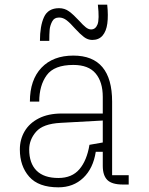

<svg xmlns="http://www.w3.org/2000/svg" viewBox="-20 -790 640 822"><path d="M531 0H506Q459 0 439.5 -19.5Q420 -39 420 -80V-140H390Q379 -69 336.5 -28.5Q294 12 230 12Q145 12 105 -33.5Q65 -79 65 -150Q65 -193 85.5 -228Q106 -263 146.5 -283.5Q187 -304 244 -304H420V-375Q420 -439 389.5 -475.5Q359 -512 294 -512Q212 -512 180 -468Q148 -424 148 -355H108Q108 -448 157.5 -500Q207 -552 294 -552Q377 -552 418.5 -502.5Q460 -453 460 -355V-40H531ZM363 -170 420 -180V-274L239 -264Q164 -260 134.5 -226Q105 -192 105 -150Q105 -91 136.5 -59.5Q168 -28 230 -28Q288 -28 320 -65.5Q352 -103 363 -170ZM233 -755Q257 -755 276 -741Q295 -727 319 -701Q336 -682 347.5 -673Q359 -664 370 -664Q389 -664 397.5 -685.5Q406 -707 399 -770H439Q444 -723 439.5 -689.5Q435 -656 419 -637.5Q403 -619 375 -619Q356 -619 339.5 -631.5Q323 -644 301 -668Q281 -691 265.5 -703Q250 -715 233 -715Q212 -715 203 -697.5Q194 -680 192.5 -662Q191 -644 191 -615H151Q151 -679 168.5 -717Q186 -755 233 -755Z"/></svg>

Font: Fliege Mono Thin
Style: Regular
Weight: 100
Version: Version 0.020;Glyphs 3.3 (3306)